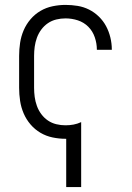

<svg xmlns="http://www.w3.org/2000/svg" viewBox="-20 -558 540 783"><path d="M250 205V8Q249 8 248.5 8Q248 8 247 8Q221 8 194.5 2.5Q168 -3 145 -16.5Q122 -30 104.5 -50.5Q87 -71 76.5 -95.5Q66 -120 62 -146.5Q58 -173 58 -200V-330Q58 -357 62 -383.5Q66 -410 76.5 -434.5Q87 -459 104.5 -479.5Q122 -500 145 -513.5Q168 -527 194.5 -532.5Q221 -538 247 -538Q272 -538 296.5 -534Q321 -530 343 -519Q365 -508 383 -490.5Q401 -473 412.5 -451.5Q424 -430 430 -405.5Q436 -381 436 -356Q436 -356 436 -355.5Q436 -355 436 -355H375Q375 -355 375 -355.5Q375 -356 375 -356Q375 -381 366.5 -406Q358 -431 340 -449Q322 -467 297.5 -475Q273 -483 247 -483Q228 -483 209.5 -478.5Q191 -474 175.5 -463.5Q160 -453 148.5 -437.5Q137 -422 130.5 -404Q124 -386 121.5 -367.5Q119 -349 119 -330V-200Q119 -181 121.5 -162.5Q124 -144 130.5 -126Q137 -108 148.5 -92.5Q160 -77 175.5 -66.5Q191 -56 209.5 -51.5Q228 -47 247 -47Q264 -47 280 -50Q296 -53 311 -60V205Z"/></svg>

Font: Iosevka Term Light
Style: Regular
Weight: 300
Monospace: yes
Designer: Belleve Invis
Foundry: Belleve Invis
Version: Version 9.0.1; ttfautohint (v1.8.3)